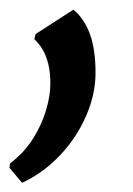

<svg xmlns="http://www.w3.org/2000/svg" viewBox="-46 -138 282 408"><path d="M1 250.5 -26 218.5 -24.5 209Q5 187 23.8 157.2Q42.5 127.5 51.8 96.5Q61 65.5 61 39.5Q61 15.5 56.5 -2.5Q52 -20.5 44.2 -33.2Q36.5 -46 27 -54.5L29.5 -65.5L110 -117.5Q133 -98.5 145 -65.8Q157 -33 157 16.5Q157 62 137.2 107.8Q117.5 153.5 82.5 191Q47.5 228.5 1 250.5Z"/></svg>

Font: Merriweather Medium
Style: Italic
Weight: 500
Italic angle: -7.8°
Version: Version 2.101